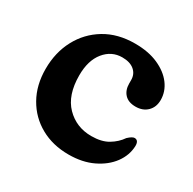

<svg xmlns="http://www.w3.org/2000/svg" viewBox="-115 -584 714 712"><g transform="rotate(30 242.0 -228.0)"><path d="M456.5 -334.5Q456.5 -304 437.5 -285.2Q418.5 -266.5 387.5 -266.5Q356.5 -266.5 340.5 -283.8Q324.5 -301 324.5 -329.5V-343.5Q324.5 -369.5 306 -385Q287.5 -400.5 254.5 -400.5Q209 -400.5 179 -363.8Q149 -327 149 -263Q149 -178.5 192.2 -134.2Q235.5 -90 300 -90Q343.5 -90 371.5 -106.8Q399.5 -123.5 416.5 -148.5Q433.5 -164.5 443.5 -164.5Q461 -164 460.5 -139.5Q459 -99.5 433.8 -65.2Q408.5 -31 364.2 -9.8Q320 11.5 261 11.5Q193 11.5 140.8 -17.8Q88.5 -47 58.8 -99.5Q29 -152 29 -221.5Q29 -292 58.8 -347.8Q88.5 -403.5 142.5 -436Q196.5 -468.5 270 -468.5Q327.5 -468.5 369.2 -450Q411 -431.5 433.8 -401Q456.5 -370.5 456.5 -334.5Z"/></g></svg>

Font: Fraunces 72pt S100 SemiBold
Style: Regular
Weight: 600
Version: Version 1.000; ttfautohint (v1.8.3)